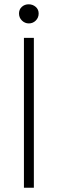

<svg xmlns="http://www.w3.org/2000/svg" viewBox="-20 -877 268 897"><path d="M68.8 -814Q68.8 -833 82 -845Q95.2 -856.9 113.8 -856.9Q132.8 -856.9 146.7 -845Q160.6 -833 160.6 -814Q160.6 -794.4 147.2 -781Q133.8 -767.6 114.7 -767.6Q96.2 -767.6 82.5 -781Q68.8 -794.4 68.8 -814ZM91.8 -700.2H138.2V0H91.8Z"/></svg>

Font: Selawik Light
Style: Regular
Weight: 300
Designer: Aaron Bell
Foundry: Microsoft Corporation
Version: Version 1.01